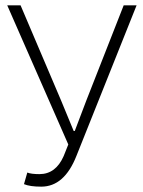

<svg xmlns="http://www.w3.org/2000/svg" viewBox="-20 -679 531 711"><path d="M126 -34.2Q186.5 -34.2 215.8 -101.1L232.9 -144L6.8 -659.2H56.2L206.1 -307.1L252.9 -193.8H256.8L299.8 -307.1L438 -659.2H485.8L263.2 -102.1Q218.3 12.2 132.8 12.2Q90.8 12.2 68.8 2.9L81.1 -40Q95.7 -34.2 126 -34.2Z"/></svg>

Font: SourceSansPro-Light
Style: Regular
Weight: 300
Designer: Paul D. Hunt
Foundry: Adobe Systems Incorporated
Version: Version 2.020;PS 2.0;hotconv 1.0.86;makeotf.lib2.5.63406